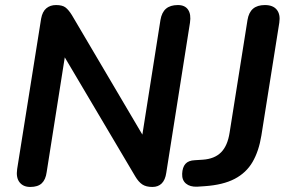

<svg xmlns="http://www.w3.org/2000/svg" viewBox="-20 -733 1141 761"><path d="M100 8Q72 8 57.5 -10.5Q43 -29 48 -63L143 -659Q148 -687 163.5 -700Q179 -713 202 -713Q227 -713 239.5 -703.5Q252 -694 265 -673L564 -166H539L616 -654Q621 -684 638 -698.5Q655 -713 685 -713Q713 -713 725.5 -694.5Q738 -676 733 -643L639 -48Q635 -20 621 -6Q607 8 584 8Q559 8 544 -2Q529 -12 516 -34L217 -539H242L165 -51Q161 -21 145.5 -6.5Q130 8 100 8ZM761 7Q733 8 717 -5.5Q701 -19 702 -44Q703 -70 715 -83.5Q727 -97 752 -98L783 -100Q830 -103 856 -129Q882 -155 890 -207L961 -654Q966 -684 983 -698.5Q1000 -713 1030 -713Q1062 -713 1077 -694.5Q1092 -676 1087 -643L1016 -196Q1006 -134 981 -91Q956 -48 910 -24Q864 0 791 5Z"/></svg>

Font: Nunito ExtraLight
Style: Italic
Weight: 200
Italic angle: -9°
Designer: Vernon Adams
Foundry: Vernon Adams
Version: Version 3.602